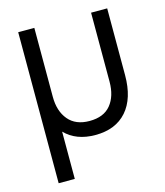

<svg xmlns="http://www.w3.org/2000/svg" viewBox="-112 -645 793 921"><g transform="rotate(-15 284.5 -185.0)"><path d="M64.9 189.9V-560.1H145V-217.8Q145 -146.5 181.2 -103.3Q217.3 -60.1 286.1 -60.1Q356.9 -60.1 391.8 -103Q426.8 -146 426.8 -217.8V-560.1H506.8V-228Q506.8 -113.3 451.7 -50.5Q396.5 12.2 295.9 12.2Q200.7 12.2 145 -44.9V189.9Z"/></g></svg>

Font: TASA Explorer
Style: Regular
Weight: 400
Designer: Weizhong Zhang
Foundry: Local Remote
Version: Version 1.000;Glyphs 3.1.2 (3151)